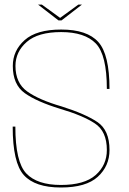

<svg xmlns="http://www.w3.org/2000/svg" viewBox="-20 -808 557 832"><path d="M233.5 -719.5H246.5L335 -788H319.5L240.5 -730.5L161.5 -788H145ZM244 4.5Q353 4.5 403.8 -42Q454.5 -88.5 454.5 -158Q454.5 -244 402 -279.2Q349.5 -314.5 246.5 -347Q149.5 -375 98.2 -411.5Q47 -448 47 -522.5Q47 -583.5 95.8 -626.2Q144.5 -669 245 -669Q347 -669 395 -619.8Q443 -570.5 443 -422.5H454.5Q454.5 -572 406 -626Q357.5 -680 245 -680Q138 -680 86.8 -634.2Q35.5 -588.5 35.5 -522.5Q35.5 -441.5 87.2 -404.5Q139 -367.5 240.5 -336.5Q339 -307.5 391 -273.2Q443 -239 443 -158Q443 -92.5 394.5 -49.5Q346 -6.5 244 -6.5Q141 -6.5 93.8 -56.5Q46.5 -106.5 46.5 -259.5H35Q35 -102.5 83.5 -49Q132 4.5 244 4.5Z"/></svg>

Font: Anybody UltraCondensed Thin Thin
Style: Regular
Weight: 250
Version: Version 1.111